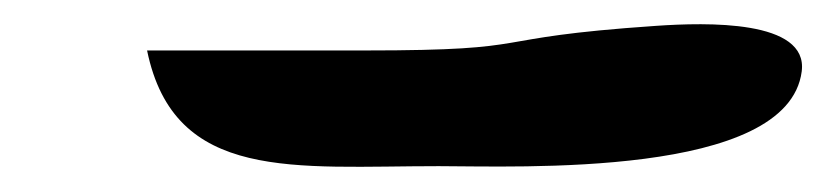

<svg xmlns="http://www.w3.org/2000/svg" viewBox="-20 -483 672 156"><path d="M99.5 -442C121.6 -334.6 219.4 -348 336.5 -348C400.2 -348 620.3 -338.3 631.4 -425C636.8 -467.1 553.8 -464.8 513.1 -462C366.9 -452 424 -442 276.5 -442Z"/></svg>

Font: Rocketfuel
Style: Italic
Weight: 400
Designer: Mew Too
Foundry: Cannot Into Space Fonts.
Version: Version 0.27